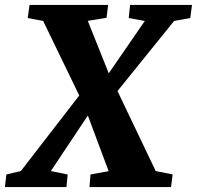

<svg xmlns="http://www.w3.org/2000/svg" viewBox="-53 -763 803 783"><path d="M-33 0 -27 -51.5 32 -65.5 269 -372 270.5 -373 123 -677.5 60 -689.5 67.5 -743H388L381.5 -690.5L305 -678L390.5 -464L537.5 -677.5L472 -689.5L477.5 -743H730L723 -689.5L657 -677.5L426 -391.5L427 -390L582 -65.5L651 -51.5L644.5 0H312L316 -51.5L390 -65L306 -290L305.5 -291L304 -290L154.5 -65.5L223 -51.5L218 0Z"/></svg>

Font: Merriweather Black
Style: Italic
Weight: 900
Italic angle: -7.8°
Designer: Eben Sorkin
Foundry: Eben Sorkin
Version: Version 2.200;gftools[0.9.31]